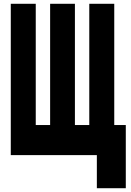

<svg xmlns="http://www.w3.org/2000/svg" viewBox="-20 -820 690 1015"><path d="M37 -800H169V-159H245V-800H376V-159H452V-800H584V-159H645V175H492V0H37Z"/></svg>

Font: Martian Mono SemiCondensed
Style: Bold
Weight: 700
Width: 4
Designer: Roman Shamin
Foundry: Evil Martians
Version: Version 1.000